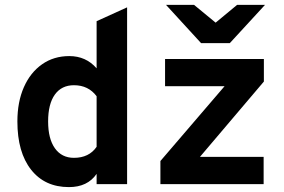

<svg xmlns="http://www.w3.org/2000/svg" viewBox="-20 -752 1160 784"><path d="M261.5 12Q163 12 107 -59Q51 -130 51 -256Q51 -336 77.5 -396Q104 -456 151.8 -489.5Q199.5 -523 263 -523Q331 -523 374.5 -473V-665.5L499 -722V0H374.5V-42Q337.5 12 261.5 12ZM282 -107.5Q343.5 -107.5 374.5 -152.5V-359Q341 -404 282 -404Q231.5 -404 204 -365.8Q176.5 -327.5 176.5 -256Q176.5 -185.5 204.2 -146.5Q232 -107.5 282 -107.5ZM635 0V-94.5L897 -400H654V-511H1057.5V-419L796.5 -111.5H1056.5V0ZM801 -576 658 -732H772.5L860.5 -659.5L948 -732H1062L918.5 -576Z"/></svg>

Font: Overpass
Style: Bold
Weight: 700
Designer: Delve Withrington, Dave Bailey, Thomas Jockin
Foundry: Delve Fonts LLC
Version: Version 4.000; ttfautohint (v1.8.3)